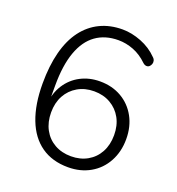

<svg xmlns="http://www.w3.org/2000/svg" viewBox="-131 -819 862 934"><g transform="rotate(20 300.0 -352.5)"><path d="M324 8Q242 8 185 -32Q128 -72 98.5 -148.5Q69 -225 69 -333Q69 -425 87.5 -496Q106 -567 142 -615Q178 -663 229.5 -688Q281 -713 346 -713Q393 -713 443 -693.5Q493 -674 529 -637Q537 -630 539 -621Q541 -612 538 -604Q535 -596 529 -590.5Q523 -585 514 -585.5Q505 -586 496 -594Q462 -627 423 -642Q384 -657 345 -657Q276 -657 228 -622.5Q180 -588 155 -518.5Q130 -449 130 -345V-244H123Q128 -304 156 -347.5Q184 -391 229 -414.5Q274 -438 329 -438Q392 -438 440.5 -410Q489 -382 516.5 -332Q544 -282 544 -217Q544 -152 516 -100.5Q488 -49 438 -20.5Q388 8 324 8ZM319 -47Q367 -47 404 -68Q441 -89 461.5 -127Q482 -165 482 -215Q482 -265 461.5 -302.5Q441 -340 404 -361.5Q367 -383 319 -383Q271 -383 234 -361.5Q197 -340 176.5 -302.5Q156 -265 156 -215Q156 -165 176.5 -127Q197 -89 234 -68Q271 -47 319 -47Z"/></g></svg>

Font: zvoove
Style: Regular
Weight: 400
Designer: Vernon Adams (Nunito) & Andrew Paglinawan (Quicksand)
Foundry: zvoove
Version: Version 3.006